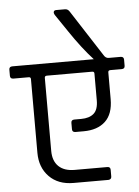

<svg xmlns="http://www.w3.org/2000/svg" viewBox="-77 -923 677 937"><g transform="rotate(-5 262.0 -454.0)"><path d="M469 -623H527Q543 -623 543 -608V-578Q543 -563 527 -563H472Q461 -563 461 -553V-422Q461 -349 422.5 -313Q384 -277 316 -277H276Q260 -277 260 -292V-323Q260 -338 276 -338H309Q349 -338 371 -357Q393 -376 393 -422V-553Q393 -563 383 -563H161Q150 -563 150 -553V-195Q150 -146 177.5 -119.5Q205 -93 256 -93H416Q431 -93 431 -78V-46Q431 -31 416 -30H245Q170 -30 126 -75Q82 -120 82 -192V-553Q82 -563 72 -563H-3Q-19 -563 -19 -578V-608Q-19 -623 -3 -623H396Q341 -683 284 -768L225 -855Q221 -863 221 -866Q221 -878 234 -878H277Q291 -878 299 -865L445 -639Q454 -623 469 -623Z"/></g></svg>

Font: Rajdhani Medium
Style: Regular
Weight: 500
Designer: Satya Rajpurohit, Jyotish Sonowal
Foundry: Indian Type Foundry
Version: Version 1.201 February 1, 2022